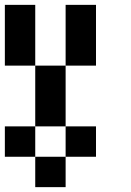

<svg xmlns="http://www.w3.org/2000/svg" viewBox="-20 -645 540 790"><path d="M125 -375H0V-625H125ZM250 -375V-625H375V-375ZM250 -125H125V-375H250ZM125 -125V0H0V-125ZM250 0V-125H375V0ZM125 125V0H250V125Z"/></svg>

Font: Tiny5
Style: Regular
Weight: 400
Designer: Stefan Schmidt
Foundry: Made with Bits'n'Picas by Kreative Software
Version: Version 1.002; ttfautohint (v1.8.4.7-5d5b)